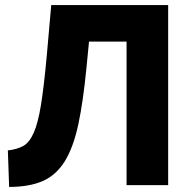

<svg xmlns="http://www.w3.org/2000/svg" viewBox="-20 -730 754 757"><path d="M321 -464Q308 -329 288.5 -238.5Q269 -148 235 -93.5Q201 -39 148 -16Q95 7 16 7L11 -137Q47 -141 71.5 -154.5Q96 -168 113 -206.5Q130 -245 141.5 -316Q153 -387 164 -506L182 -710H643V0H479V-566H331Z"/></svg>

Font: Boldmen
Style: Bold
Weight: 700
Designer: Matt McInerney, Pablo Impallari, Rodrigo Fuenzalida
Foundry: LIVING CONCEPT
Version: Version 1.000